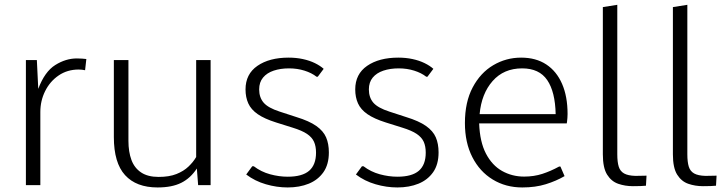

<svg xmlns="http://www.w3.org/2000/svg" viewBox="-20 -782 3067 811"><path d="M89.4 0V-528.3H135.7L141.6 -406.7Q168.9 -479.5 213.4 -507.3Q257.8 -535.2 304.7 -535.2Q316.4 -535.2 326.7 -534.4Q336.9 -533.7 344.7 -532.7L339.4 -485.4Q333.5 -486.8 326.2 -487.5Q318.8 -488.3 312.5 -488.3Q264.2 -488.3 227.5 -463.1Q190.9 -438 170.7 -397.2Q150.4 -356.4 150.4 -309.1V0Z M645.5 9.8Q555.7 9.8 508.3 -42.2Q460.9 -94.2 460.9 -203.1V-528.3H522.5V-187Q522.5 -140.6 535.2 -106.4Q547.9 -72.3 576.2 -53.5Q604.5 -34.7 649.9 -34.7Q694.8 -34.7 725.3 -46.9Q755.9 -59.1 776.1 -78.4Q796.4 -97.7 808.6 -118.7V-528.3H869.6V0H816.9L811.5 -70.3Q784.7 -29.3 745.6 -9.8Q706.5 9.8 645.5 9.8Z M1195.3 9.8Q1148.9 9.8 1102.8 -3.7Q1056.6 -17.1 1020 -44.9L1045.4 -79.6H1052.2Q1083 -56.2 1120.8 -45.9Q1158.7 -35.6 1195.3 -35.6Q1256.8 -35.6 1285.9 -60.8Q1314.9 -85.9 1314.9 -137.2Q1314.9 -164.1 1306.4 -183.1Q1297.9 -202.1 1276.9 -216.3Q1255.9 -230.5 1216.3 -242.7L1146.5 -264.6Q1096.7 -280.3 1068.6 -299.8Q1040.5 -319.3 1028.8 -345.2Q1017.1 -371.1 1017.1 -404.3Q1017.1 -469.2 1067.4 -503.9Q1117.7 -538.6 1199.2 -538.6Q1231 -538.6 1259.3 -532.5Q1287.6 -526.4 1310.1 -515.4Q1332.5 -504.4 1347.2 -491.2L1322.3 -458H1316.9Q1296.4 -474.1 1266.1 -483.6Q1235.8 -493.2 1200.7 -493.2Q1164.6 -493.2 1136 -483.6Q1107.4 -474.1 1091.1 -454.3Q1074.7 -434.6 1074.7 -404.3Q1074.7 -370.1 1093.8 -348.1Q1112.8 -326.2 1161.6 -310.5L1231.9 -287.6Q1286.1 -271 1315.9 -250Q1345.7 -229 1357.4 -201.9Q1369.1 -174.8 1369.1 -138.2Q1369.1 -87.4 1346.2 -54.7Q1323.2 -22 1284.2 -6.1Q1245.1 9.8 1195.3 9.8Z M1658.7 9.8Q1612.3 9.8 1566.2 -3.7Q1520 -17.1 1483.4 -44.9L1508.8 -79.6H1515.6Q1546.4 -56.2 1584.2 -45.9Q1622.1 -35.6 1658.7 -35.6Q1720.2 -35.6 1749.3 -60.8Q1778.3 -85.9 1778.3 -137.2Q1778.3 -164.1 1769.8 -183.1Q1761.2 -202.1 1740.2 -216.3Q1719.2 -230.5 1679.7 -242.7L1609.9 -264.6Q1560.1 -280.3 1532 -299.8Q1503.9 -319.3 1492.2 -345.2Q1480.5 -371.1 1480.5 -404.3Q1480.5 -469.2 1530.8 -503.9Q1581.1 -538.6 1662.6 -538.6Q1694.3 -538.6 1722.7 -532.5Q1751 -526.4 1773.4 -515.4Q1795.9 -504.4 1810.5 -491.2L1785.6 -458H1780.3Q1759.8 -474.1 1729.5 -483.6Q1699.2 -493.2 1664.1 -493.2Q1627.9 -493.2 1599.4 -483.6Q1570.8 -474.1 1554.4 -454.3Q1538.1 -434.6 1538.1 -404.3Q1538.1 -370.1 1557.1 -348.1Q1576.2 -326.2 1625 -310.5L1695.3 -287.6Q1749.5 -271 1779.3 -250Q1809.1 -229 1820.8 -201.9Q1832.5 -174.8 1832.5 -138.2Q1832.5 -87.4 1809.6 -54.7Q1786.6 -22 1747.6 -6.1Q1708.5 9.8 1658.7 9.8Z M2186 9.8Q2116.2 9.8 2061.3 -23.7Q2006.3 -57.1 1975.1 -118.4Q1943.8 -179.7 1943.8 -262.2Q1943.8 -351.1 1976.6 -412.8Q2009.3 -474.6 2063.5 -506.6Q2117.7 -538.6 2181.2 -538.6Q2243.7 -538.6 2287.4 -509.8Q2331.1 -481 2354.2 -427.7Q2377.4 -374.5 2377.4 -300.3Q2377.4 -292.5 2376.7 -283.9Q2376 -275.4 2375.2 -268.8Q2374.5 -262.2 2374 -260.7H2003.9Q2006.8 -182.6 2032.7 -133.1Q2058.6 -83.5 2100.8 -59.8Q2143.1 -36.1 2193.8 -36.1Q2235.4 -36.1 2270.8 -47.6Q2306.2 -59.1 2341.8 -78.6H2347.2L2364.7 -38.1Q2329.6 -17.6 2285.6 -3.9Q2241.7 9.8 2186 9.8ZM2005.9 -299.8H2327.1Q2325.2 -394 2291.5 -443.6Q2257.8 -493.2 2185.5 -493.2Q2107.9 -493.2 2060.8 -439.7Q2013.7 -386.2 2005.9 -299.8Z M2653.3 4.4Q2620.6 4.4 2591.6 -5.6Q2562.5 -15.6 2544.4 -44.4Q2526.4 -73.2 2526.4 -129.9V-752L2587.4 -761.7V-130.4Q2587.4 -97.7 2593.5 -78.1Q2599.6 -58.6 2616.2 -49.3Q2632.8 -40 2663.6 -39.1Q2678.7 -39.1 2692.1 -39.6Q2705.6 -40 2710.9 -40L2708.5 2.4Q2700.2 3.4 2685.5 3.9Q2670.9 4.4 2653.3 4.4Z M2949.2 4.4Q2916.5 4.4 2887.5 -5.6Q2858.4 -15.6 2840.3 -44.4Q2822.3 -73.2 2822.3 -129.9V-752L2883.3 -761.7V-130.4Q2883.3 -97.7 2889.4 -78.1Q2895.5 -58.6 2912.1 -49.3Q2928.7 -40 2959.5 -39.1Q2974.6 -39.1 2988 -39.6Q3001.5 -40 3006.8 -40L3004.4 2.4Q2996.1 3.4 2981.4 3.9Q2966.8 4.4 2949.2 4.4Z"/></svg>

Font: Comme ExtraLight
Style: Regular
Weight: 250
Version: Version 1.000;gftools[0.9.27]